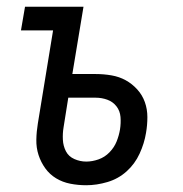

<svg xmlns="http://www.w3.org/2000/svg" viewBox="-20 -540 540 568"><path d="M235 8Q211 8 188 3.5Q165 -1 146 -12.5Q127 -24 114 -42Q101 -60 94 -81.5Q87 -103 87.5 -127Q88 -151 92 -175L137 -450H42L54 -520H227L194 -321H263Q287 -321 310 -317Q333 -313 352 -302.5Q371 -292 386 -275.5Q401 -259 408.5 -238Q416 -217 416 -193.5Q416 -170 412 -147Q407 -116 393 -85.5Q379 -55 354.5 -33Q330 -11 298 -1.5Q266 8 235 8ZM235 -62Q253 -62 271.5 -68.5Q290 -75 304 -89.5Q318 -104 325 -121.5Q332 -139 335 -157Q338 -176 336.5 -194Q335 -212 324.5 -225.5Q314 -239 297.5 -245Q281 -251 263 -251H182L168 -163Q165 -145 166 -126.5Q167 -108 175 -92.5Q183 -77 200 -69.5Q217 -62 235 -62Z"/></svg>

Font: Iosevka Custom
Style: Italic
Weight: 400
Italic angle: -9°
Monospace: yes
Designer: Belleve Invis
Foundry: Belleve Invis
Version: Version 30.3.3; ttfautohint (v1.8.3)